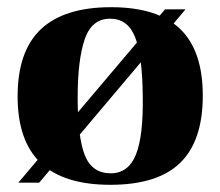

<svg xmlns="http://www.w3.org/2000/svg" viewBox="-20 -502 612 534"><path d="M31 6 439 -476H496L89 6ZM287 12Q157 12 93 -49Q29 -110 29 -234Q29 -360 94 -421Q159 -482 289 -482Q418 -482 481 -421.5Q544 -361 544 -236Q544 -110 481 -49Q418 12 287 12ZM288 -20Q337 -20 358 -72Q379 -124 377 -236Q376 -346 356 -398Q336 -450 286 -450Q235 -450 215.5 -392.5Q196 -335 196 -231Q196 -120 216 -70Q236 -20 288 -20Z"/></svg>

Font: Frank Ruhl Libre Black
Style: Regular
Weight: 900
Designer: Yanek Iontef
Foundry: Fontef
Version: Version 6.004